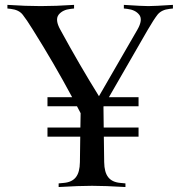

<svg xmlns="http://www.w3.org/2000/svg" viewBox="-20 -752 725 772"><path d="M537.1 -202.6H397.5L398.9 -100.1Q399.4 -59.6 415 -39.6Q430.7 -19.5 463.4 -16.6L484.4 -14.6V0Q402.8 -4.9 350.1 -4.9Q297.4 -4.9 215.8 0V-14.6L236.8 -16.6Q269.5 -19.5 285.2 -39.6Q300.8 -59.6 301.3 -100.1L302.7 -202.6H170.9V-239.3H303.2L304.2 -296.9L289.6 -324.7H170.9V-361.3H270Q197.8 -496.1 112.3 -632.3Q85.9 -674.8 71.3 -692.9Q56.2 -712.4 23.4 -716.3L9.8 -717.8V-732.4Q84.5 -727.5 143.6 -727.5Q203.1 -727.5 277.8 -732.4V-717.8L264.2 -716.3Q231.9 -712.9 215.8 -692.9Q200.2 -672.4 222.7 -632.3Q299.8 -490.7 377.9 -365.2L532.2 -632.3Q555.7 -672.9 539.6 -692.9Q524.4 -712.4 491.7 -716.3L478 -717.8V-732.4Q552.7 -727.5 576.7 -727.5Q600.6 -727.5 675.3 -732.4V-717.8L661.6 -716.3Q629.4 -712.9 613.3 -692.9Q598.1 -673.3 574.2 -632.3L418 -361.3H537.1V-324.7H397L396 -323.2L397 -239.3H537.1Z"/></svg>

Font: Flanker
Style: Regular
Weight: 400
Designer: Flanker
Foundry: Flanker
Version: Version 2.027